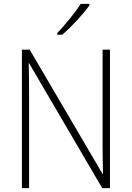

<svg xmlns="http://www.w3.org/2000/svg" viewBox="-20 -970 680 990"><path d="M441 -942V-950H396C367 -904 317 -844 275 -799V-791H301C348 -831 409 -897 441 -942ZM547 0V-714H509V-221C509 -178 510 -120 511 -73H509L133 -714H93V0H130V-497C130 -553 129 -597 128 -644H130L507 0Z"/></svg>

Font: Noto Sans SemiCondensed ExtraLight
Style: Regular
Weight: 200
Width: 4
Designer: Monotype Design Team
Foundry: Monotype Imaging Inc.
Version: Version 2.013